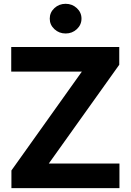

<svg xmlns="http://www.w3.org/2000/svg" viewBox="-20 -970 674 990"><path d="M38.9 0V-91L402.1 -600.8H37.9V-727.5H594.9V-636.1L231.6 -126.8H595.9V0ZM318.4 -797.3Q284.6 -797.3 260.5 -819.7Q236.5 -842.1 236.5 -873.8Q236.5 -905.8 260.5 -928.1Q284.6 -950.4 318.4 -950.4Q352.1 -950.4 376.2 -928.1Q400.2 -905.8 400.2 -874Q400.2 -842.2 376.2 -819.7Q352.1 -797.3 318.4 -797.3Z"/></svg>

Font: Inter Tight
Style: Regular
Weight: 400
Designer: Rasmus Andersson
Foundry: rsms
Version: Version 3.002